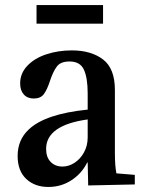

<svg xmlns="http://www.w3.org/2000/svg" viewBox="-20 -732 561 762"><path d="M94 -218Q159 -280 328 -297V-361Q328 -423 313 -455.5Q298 -488 256 -488Q221 -488 206 -468.5Q191 -449 178 -410Q167 -376 154 -358.5Q141 -341 114 -341Q89 -341 74.5 -357Q60 -373 60 -401Q60 -441 88.5 -471Q117 -501 164 -516.5Q211 -532 265 -532Q342 -532 389 -496Q436 -460 436 -375V-126Q436 -73 442 -44L515 -38V0L330 4L328 -87H326Q305 -44 264 -17Q223 10 172 10Q118 10 84 -22Q50 -54 50 -113Q50 -177 94 -218ZM228 -71Q253 -71 276 -86Q299 -101 313.5 -127.5Q328 -154 328 -187V-258Q163 -235 163 -141Q163 -108 181 -89.5Q199 -71 228 -71ZM389 -712V-638H125V-712Z"/></svg>

Font: Minipax
Style: Bold
Weight: 500
Designer: Raphaël Ronot, Igor Stepanchenko (Cyrillic)
Foundry: steppetype
Version: Version 1.002